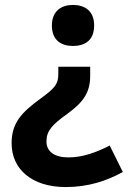

<svg xmlns="http://www.w3.org/2000/svg" viewBox="-20 -565 517 777"><path d="M361 -462C361 -521 323 -545 275 -545C229 -545 190 -521 190 -462C190 -401 229 -379 275 -379C323 -379 361 -401 361 -462ZM345 -259V-295H216V-266C216 -225 203 -209 144 -166C66 -109 27 -67 27 15C27 118 107 192 246 192C337 192 412 167 477 131L424 24C367 53 313 72 257 72C201 72 168 49 168 7C168 -36 192 -61 252 -104C320 -153 345 -193 345 -259Z"/></svg>

Font: Noto Sans Bassa Vah
Style: Bold
Weight: 700
Designer: Monotype Design Team
Foundry: Monotype Imaging Inc.
Version: Version 2.002